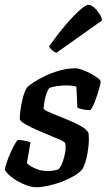

<svg xmlns="http://www.w3.org/2000/svg" viewBox="-20 -787 449 807"><path d="M132 0Q114 0 92 -8Q70 -16 50 -28Q30 -40 16.5 -53Q3 -66 0 -75Q6 -101 16.5 -127Q27 -153 37.5 -172.5Q48 -192 54 -199Q62 -199 73 -197.5Q84 -196 94 -193.5Q104 -191 108 -188Q105 -173 101.5 -150.5Q98 -128 93 -101Q108 -87 131.5 -77.5Q155 -68 181 -68Q191 -68 203.5 -70Q216 -72 225 -75Q233 -82 239 -95.5Q245 -109 249.5 -126Q254 -143 255.5 -158.5Q257 -174 254 -185Q252 -191 232.5 -199.5Q213 -208 186.5 -219Q160 -230 133.5 -241.5Q107 -253 87 -264.5Q67 -276 63 -286Q63 -299 66 -324Q69 -349 76 -376Q83 -403 94 -420Q102 -428 121.5 -441Q141 -454 169 -467.5Q197 -481 230.5 -490.5Q264 -500 298 -500Q308 -500 325 -494Q342 -488 360 -478.5Q378 -469 390.5 -459.5Q403 -450 403 -444Q403 -436 396 -411.5Q389 -387 379.5 -362Q370 -337 360 -324Q351 -324 339 -325.5Q327 -327 317.5 -330Q308 -333 305 -335Q305 -348 304 -363Q303 -378 302.5 -393Q302 -408 301 -423Q291 -426 279.5 -427Q268 -428 259 -428Q238 -428 216.5 -424.5Q195 -421 187 -417Q177 -403 171 -379.5Q165 -356 163 -329Q174 -320 201.5 -309Q229 -298 261 -285Q293 -272 319 -257.5Q345 -243 352 -228Q355 -203 352 -173Q349 -143 342 -116.5Q335 -90 325 -74Q311 -59 287.5 -45.5Q264 -32 236.5 -22Q209 -12 181.5 -6Q154 0 132 0ZM217 -565Q208 -568 198.5 -576.5Q189 -585 186 -592Q223 -644 256.5 -683Q290 -722 315.5 -744.5Q341 -767 351 -767Q361 -767 373.5 -757Q386 -747 396.5 -731.5Q407 -716 409 -701Z"/></svg>

Font: Texturina 12pt SemiBold
Style: Italic
Weight: 600
Italic angle: -11°
Version: Version 1.002